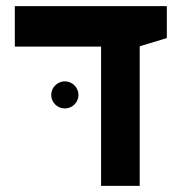

<svg xmlns="http://www.w3.org/2000/svg" viewBox="-20 -606 626 626"><path d="M309.6 0H435.5V-455.1L523.9 -481.9V-585.9H28.3V-454.1H309.6ZM191.4 -252.4C215.8 -252.4 235.8 -272 235.8 -296.4C235.8 -320.8 215.8 -340.8 191.4 -340.8C167 -340.8 147 -320.8 147 -296.4C147 -272 167 -252.4 191.4 -252.4Z"/></svg>

Font: Cascadia Code
Style: Bold
Weight: 700
Monospace: yes
Designer: Aaron Bell
Foundry: Saja Typeworks
Version: Version 2404.023